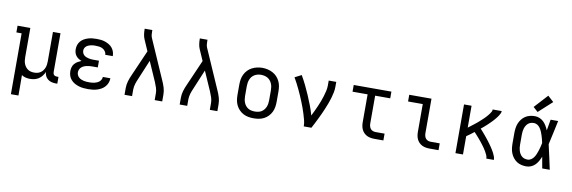

<svg xmlns="http://www.w3.org/2000/svg" viewBox="-63 -1316 6126 2057"><g transform="rotate(10 3000.0 -287.0)"><path d="M95 205V-457H38V-530H177V-210Q177 -192 179.5 -174Q182 -156 188.5 -139.5Q195 -123 206 -108.5Q217 -94 232 -84Q247 -74 264.5 -70Q282 -66 300 -66Q318 -66 335.5 -70Q353 -74 368 -84Q383 -94 394 -108.5Q405 -123 411.5 -139.5Q418 -156 420.5 -174Q423 -192 423 -210V-530H505V-108Q505 -99 507.5 -91Q510 -83 516 -77Q522 -71 530.5 -68.5Q539 -66 547 -66H565V8H547Q525 8 502.5 2.5Q480 -3 462 -17Q444 -31 434 -52Q424 -73 423 -95Q414 -72 398.5 -52Q383 -32 362.5 -18Q342 -4 317.5 2Q293 8 268 8Q244 8 220 2.5Q196 -3 176 -17Q176 13 176.5 43Q177 73 177 102V205Z M897 8Q872 8 847 5.5Q822 3 797.5 -4.5Q773 -12 751 -24.5Q729 -37 712 -56Q695 -75 687 -99.5Q679 -124 679 -149Q679 -171 685 -192.5Q691 -214 705.5 -230.5Q720 -247 739 -258Q758 -269 778 -277Q760 -284 744 -294.5Q728 -305 716.5 -320Q705 -335 700 -353.5Q695 -372 695 -391Q695 -415 702.5 -437.5Q710 -460 725.5 -478Q741 -496 761.5 -507.5Q782 -519 804.5 -526Q827 -533 850.5 -535.5Q874 -538 897 -538Q921 -538 944.5 -535.5Q968 -533 990 -525.5Q1012 -518 1032.5 -506Q1053 -494 1068 -476Q1083 -458 1091 -435.5Q1099 -413 1099 -389Q1099 -388 1099 -387.5Q1099 -387 1099 -386H1017Q1017 -387 1017 -387Q1017 -387 1017 -387Q1017 -407 1004.5 -424Q992 -441 974.5 -450Q957 -459 937 -461.5Q917 -464 897 -464Q884 -464 871 -463Q858 -462 845 -459Q832 -456 820 -450.5Q808 -445 798 -436.5Q788 -428 782.5 -415.5Q777 -403 777 -390Q777 -376 782.5 -363Q788 -350 798 -341Q808 -332 820.5 -326.5Q833 -321 846 -318Q859 -315 872.5 -313.5Q886 -312 900 -312H962V-239H900Q885 -239 869.5 -237.5Q854 -236 839 -232.5Q824 -229 810 -222.5Q796 -216 784.5 -205.5Q773 -195 767 -180.5Q761 -166 761 -151Q761 -136 767 -122Q773 -108 784.5 -97.5Q796 -87 809.5 -81Q823 -75 837.5 -71.5Q852 -68 867 -67Q882 -66 897 -66Q912 -66 926.5 -67Q941 -68 955.5 -71.5Q970 -75 983.5 -81Q997 -87 1008 -96.5Q1019 -106 1026 -120Q1033 -134 1033 -148H1115Q1115 -148 1115 -148Q1115 -148 1115 -147Q1115 -122 1106 -98.5Q1097 -75 1080.5 -56Q1064 -37 1042 -24.5Q1020 -12 996 -4.5Q972 3 947 5.5Q922 8 897 8Z M1295 0V-74Q1295 -112 1306 -148.5Q1317 -185 1333 -220L1456 -501L1404 -620Q1393 -645 1389 -672.5Q1385 -700 1385 -728V-735H1468V-728Q1468 -708 1469.5 -687.5Q1471 -667 1479 -649L1667 -220Q1683 -185 1694 -148.5Q1705 -112 1705 -74V0H1623V-74Q1623 -104 1613.5 -133.5Q1604 -163 1592 -191L1498 -405L1409 -192Q1403 -177 1397 -163Q1391 -149 1387 -134Q1383 -119 1380 -104Q1377 -89 1377 -74V0Z M1895 0V-74Q1895 -112 1906 -148.5Q1917 -185 1933 -220L2056 -501L2004 -620Q1993 -645 1989 -672.5Q1985 -700 1985 -728V-735H2068V-728Q2068 -708 2069.5 -687.5Q2071 -667 2079 -649L2267 -220Q2283 -185 2294 -148.5Q2305 -112 2305 -74V0H2223V-74Q2223 -104 2213.5 -133.5Q2204 -163 2192 -191L2098 -405L2009 -192Q2003 -177 1997 -163Q1991 -149 1987 -134Q1983 -119 1980 -104Q1977 -89 1977 -74V0Z M2700 8Q2671 8 2642.5 3Q2614 -2 2588 -15.5Q2562 -29 2541.5 -50.5Q2521 -72 2508.5 -98Q2496 -124 2491.5 -152.5Q2487 -181 2487 -210V-320Q2487 -349 2491.5 -377.5Q2496 -406 2509 -432.5Q2522 -459 2542 -480Q2562 -501 2588 -514.5Q2614 -528 2642.5 -534.5Q2671 -541 2700 -541Q2729 -541 2757.5 -534.5Q2786 -528 2812 -514.5Q2838 -501 2858 -480Q2878 -459 2891 -432.5Q2904 -406 2908.5 -377.5Q2913 -349 2913 -320V-210Q2913 -181 2908.5 -152.5Q2904 -124 2891.5 -98Q2879 -72 2858.5 -50.5Q2838 -29 2812 -15.5Q2786 -2 2757.5 3Q2729 8 2700 8ZM2700 -66Q2718 -66 2736.5 -69.5Q2755 -73 2771 -82.5Q2787 -92 2799 -106.5Q2811 -121 2818 -138Q2825 -155 2828 -173.5Q2831 -192 2831 -210V-320Q2831 -339 2828 -357.5Q2825 -376 2817.5 -393Q2810 -410 2798 -424.5Q2786 -439 2770 -448Q2754 -457 2735.5 -461Q2717 -465 2698 -465Q2680 -465 2662 -460.5Q2644 -456 2628 -446.5Q2612 -437 2600.5 -423Q2589 -409 2582 -392Q2575 -375 2572 -356.5Q2569 -338 2569 -320V-210Q2569 -192 2572 -173.5Q2575 -155 2582 -138Q2589 -121 2601 -106.5Q2613 -92 2629 -82.5Q2645 -73 2663.5 -69.5Q2682 -66 2700 -66Z M3245 0Q3245 -34 3236.5 -66.5Q3228 -99 3218 -131.5Q3208 -164 3196.5 -195.5Q3185 -227 3172.5 -258Q3160 -289 3146.5 -320Q3133 -351 3118.5 -381.5Q3104 -412 3088.5 -442Q3073 -472 3056 -501L3128 -538Q3156 -490 3180.5 -440Q3205 -390 3227 -338.5Q3249 -287 3269 -235Q3289 -183 3304 -129Q3318 -157 3331 -184.5Q3344 -212 3356.5 -240.5Q3369 -269 3380 -298Q3391 -327 3400 -356.5Q3409 -386 3416 -416Q3423 -446 3423 -477V-530H3505V-477Q3505 -445 3498.5 -413.5Q3492 -382 3483 -351Q3474 -320 3462.5 -290Q3451 -260 3439 -230.5Q3427 -201 3413.5 -172Q3400 -143 3386 -114Q3372 -85 3357.5 -56.5Q3343 -28 3328 0Z M4013 0Q3993 0 3972 -3.5Q3951 -7 3932.5 -16Q3914 -25 3899 -40Q3884 -55 3875 -74Q3866 -93 3862.5 -113.5Q3859 -134 3859 -155V-457H3695V-530H4105V-457H3941V-155Q3941 -139 3945 -124Q3949 -109 3958.5 -97Q3968 -85 3983 -79.5Q3998 -74 4013 -74H4111V0Z M4613 0Q4593 0 4572 -3.5Q4551 -7 4532.5 -16Q4514 -25 4499 -40Q4484 -55 4475 -74Q4466 -93 4462.5 -113.5Q4459 -134 4459 -155V-457H4299V-530H4541V-155Q4541 -139 4545 -124Q4549 -109 4558.5 -97Q4568 -85 4583 -79.5Q4598 -74 4613 -74H4711V0Z M4895 0V-530H4977V-292Q4989 -301 5000 -309.5Q5011 -318 5022 -326.5Q5033 -335 5044 -343.5Q5055 -352 5066 -361Q5077 -370 5087.5 -379.5Q5098 -389 5108 -398Q5118 -407 5128.5 -417Q5139 -427 5148.5 -437Q5158 -447 5167 -457.5Q5176 -468 5184.5 -479.5Q5193 -491 5200 -503.5Q5207 -516 5207 -530H5305Q5305 -515 5298 -501.5Q5291 -488 5283 -475.5Q5275 -463 5265.5 -451.5Q5256 -440 5246.5 -428.5Q5237 -417 5226.5 -406.5Q5216 -396 5205.5 -385.5Q5195 -375 5184 -364.5Q5173 -354 5162 -344.5Q5151 -335 5139.5 -325Q5128 -315 5116 -306Q5129 -292 5141 -278Q5153 -264 5165 -250Q5177 -236 5188.5 -221.5Q5200 -207 5211.5 -192.5Q5223 -178 5233.5 -163Q5244 -148 5254.5 -133Q5265 -118 5274.5 -102Q5284 -86 5292.5 -69.5Q5301 -53 5307 -35.5Q5313 -18 5313 0H5231Q5231 -20 5222.5 -38Q5214 -56 5204.5 -73.5Q5195 -91 5183.5 -107Q5172 -123 5160.5 -138.5Q5149 -154 5136.5 -169.5Q5124 -185 5111 -200Q5098 -215 5085 -229.5Q5072 -244 5058 -259Q5038 -243 5018 -228Q4998 -213 4977 -199V0Z M5667 8Q5640 8 5613 2Q5586 -4 5563 -19Q5540 -34 5523 -56Q5506 -78 5496 -103Q5486 -128 5482.5 -155.5Q5479 -183 5479 -210V-320Q5479 -347 5482.5 -374.5Q5486 -402 5496 -427Q5506 -452 5523 -474Q5540 -496 5563 -511Q5586 -526 5613 -532Q5640 -538 5667 -538Q5693 -538 5717.5 -527.5Q5742 -517 5760.5 -499Q5779 -481 5792.5 -458Q5806 -435 5816 -411Q5816 -412 5816.5 -412Q5817 -412 5817 -412V-414Q5822 -443 5827 -472Q5832 -501 5837 -530H5919Q5905 -465 5891 -399Q5877 -333 5862 -268Q5878 -201 5892 -134Q5906 -67 5921 0H5839Q5833 -31 5828 -62Q5823 -93 5817 -124Q5807 -99 5794 -75.5Q5781 -52 5762.5 -33Q5744 -14 5719 -3Q5694 8 5667 8ZM5667 -66Q5688 -66 5706.5 -78.5Q5725 -91 5736.5 -108.5Q5748 -126 5756 -146Q5764 -166 5770.5 -186Q5777 -206 5782 -227Q5787 -248 5791 -268Q5787 -289 5781.5 -309Q5776 -329 5770 -348.5Q5764 -368 5755.5 -387.5Q5747 -407 5735.5 -424Q5724 -441 5706 -452.5Q5688 -464 5667 -464Q5650 -464 5633.5 -459Q5617 -454 5604.5 -443Q5592 -432 5583.5 -417.5Q5575 -403 5570 -387Q5565 -371 5563 -354Q5561 -337 5561 -320V-210Q5561 -193 5563 -176Q5565 -159 5570 -143Q5575 -127 5583.5 -112.5Q5592 -98 5604.5 -87Q5617 -76 5633.5 -71Q5650 -66 5667 -66ZM5685 -587 5634 -633 5768 -779 5832 -721Z"/></g></svg>

Font: Iosevka Curly Slab Extended
Style: Regular
Weight: 400
Width: 7
Monospace: yes
Designer: Belleve Invis
Foundry: Belleve Invis
Version: Version 11.1.0; ttfautohint (v1.8.3)